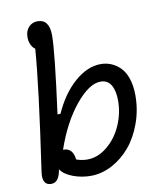

<svg xmlns="http://www.w3.org/2000/svg" viewBox="-87 -842 794 930"><g transform="rotate(-10 310.0 -377.0)"><path d="M285.5 11.5Q240.5 11.5 198.5 -4.2Q156.5 -20 138.5 -46.5L137.5 -41Q127 18.5 87.5 16.5Q44 14.5 53.5 -49.5Q113.5 -461 127 -642Q114 -650.5 106.8 -667Q99.5 -683.5 99.5 -703Q99.5 -734 117 -752.5Q134.5 -771 160.5 -771Q218.5 -771 218.5 -691Q218.5 -611.5 178 -310H192.5Q234.5 -404 297.5 -458.8Q360.5 -513.5 425.5 -513.5Q452.5 -513.5 476.5 -503.8Q500.5 -494 521 -473.8Q541.5 -453.5 553.5 -418Q565.5 -382.5 565.5 -335.5Q565.5 -264 542 -199Q518.5 -134 480 -88.2Q441.5 -42.5 390.5 -15.5Q339.5 11.5 285.5 11.5ZM174.5 -136.5H177Q222.5 -136.5 229 -79Q256 -69.5 282 -69.5Q335 -69.5 381.2 -107.8Q427.5 -146 453 -204.5Q478.5 -263 478.5 -324.5Q478.5 -372.5 462 -401.2Q445.5 -430 410.5 -430Q354 -430 286.2 -347.2Q218.5 -264.5 174.5 -136.5Z"/></g></svg>

Font: Monaspace Radon
Style: Regular
Weight: 400
Designer: Riley Cran & the Lettermatic Team
Foundry: Lettermatic
Version: Version 1.000 (Monaspace Radon)